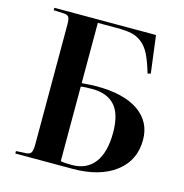

<svg xmlns="http://www.w3.org/2000/svg" viewBox="-107 -829 889 929"><g transform="rotate(15 337.0 -365.0)"><path d="M51.8 0V-12.2L103 -15.1Q121.6 -16.6 127.7 -27.8Q133.8 -39.1 133.8 -70.8V-669.9Q133.8 -696.3 127.2 -705.8Q120.6 -715.3 100.1 -715.8L51.8 -717.8V-730H561L585 -543L569.8 -539.1Q553.2 -595.7 536.6 -629.4Q520 -663.1 495.8 -682.4Q471.7 -701.7 443.4 -707.8Q415 -713.9 369.1 -713.9H273.9V-412.1Q323.7 -416 348.1 -416Q484.9 -416 558.3 -365Q631.8 -314 631.8 -223.1Q631.8 -119.6 552.5 -59.8Q473.1 0 337.9 0ZM330.1 -17.1Q404.3 -17.1 443.6 -69.1Q482.9 -121.1 482.9 -219.2Q482.9 -312.5 444.3 -355.2Q405.8 -397.9 331.1 -397.9Q290 -397.9 273.9 -395V-21Q291.5 -17.1 330.1 -17.1Z"/></g></svg>

Font: Display Semibold
Style: Regular
Weight: 600
Designer: Latin by Veronika Burian and Jose Scaglione. Greek by Irene Vlachou. Cyrillic by Vera Evstafieva.
Foundry: TypeTogether
Version: Version 3.002